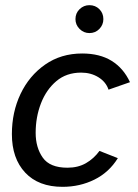

<svg xmlns="http://www.w3.org/2000/svg" viewBox="-20 -711 535 743"><path d="M222 12Q129 12 77.5 -43Q26 -98 26 -192Q26 -277 59.5 -347.5Q93 -418 154.5 -461Q216 -504 298 -504Q366 -504 412 -475.5Q458 -447 483 -393L400 -364Q390 -394 361 -412Q332 -430 294 -430Q237 -430 198 -397Q159 -364 138.5 -311Q118 -258 118 -197Q118 -140 145.5 -101Q173 -62 241 -62Q282 -62 312.5 -79.5Q343 -97 365 -127L436 -99Q402 -44 345.5 -16Q289 12 222 12ZM326 -583Q304 -583 288 -599Q272 -615 272 -637Q272 -660 288 -675.5Q304 -691 326 -691Q349 -691 364.5 -675.5Q380 -660 380 -637Q380 -615 364.5 -599Q349 -583 326 -583Z"/></svg>

Font: Atkinson Hyperlegible
Style: Italic
Weight: 400
Italic angle: -12°
Designer: Elliott Scott, Megan Eiswerth, Linus Boman, Theodore Petrosky
Foundry: Braille Institute
Version: Version 1.006; ttfautohint (v1.8.3)